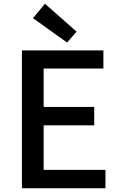

<svg xmlns="http://www.w3.org/2000/svg" viewBox="-20 -1005 640 1025"><path d="M338 -778 389 -836 220 -985 156 -908ZM97 0H543V-98H213V-336H483V-434H213V-639H532V-736H97Z"/></svg>

Font: Spoqa Han Sans Neo Medium
Style: Regular
Weight: 500
Designer: [Spoqa Han Sans Neo] Dong-huui Kim  Younghwa Kang  Yujin Lee  [Noto Sans] Ryoko NISHIZUKA  (kana & ideographs); Paul D. 
Foundry: Spoqa (http://www.spoqa-han-sans.com)
Version: Version 1.000